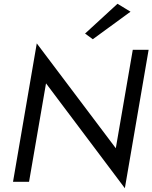

<svg xmlns="http://www.w3.org/2000/svg" viewBox="-20 -964 808 1018"><path d="M684 -700 594 -178 175 -734 49 0H134L224 -522L642 34L768 -700ZM672 -902 603 -944 431 -786 472 -756Z"/></svg>

Font: Jost* 400 Book Italic
Style: Italic
Weight: 400
Italic angle: -10°
Version: Version 3.200; ttfautohint (v0.97) -l 8 -r 50 -G 200 -x 14 -